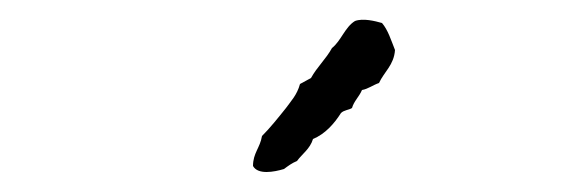

<svg xmlns="http://www.w3.org/2000/svg" viewBox="-20 -697 578 192"><path d="M233 -531C238 -522 254 -525 264 -528C268 -531 272 -534 277 -536C282 -543 290 -548 293 -558C305 -563 314 -573 321 -584C324 -587 329 -587 332 -589C334 -596 339 -600 342 -607C348 -608 353 -612 359 -614C364 -625 374 -632 375 -647C371 -657 368 -667 362 -674C355 -676 343 -679 335 -676C325 -670 321 -656 312 -649C306 -638 297 -630 291 -619L280 -613C277 -602 271 -596 266 -589C258 -579 250 -569 242 -561C240 -549 233 -544 233 -531Z"/></svg>

Font: FuturaRener
Style: Light
Weight: 300
Designer: BSozoo
Foundry: BSozoo
Version: Version 1.0